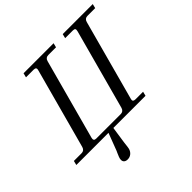

<svg xmlns="http://www.w3.org/2000/svg" viewBox="-242 -912 1338 1338"><g transform="rotate(-45 427.0 -243.0)"><path d="M-10 0 -2 -32H74Q100 -32 108 -59L269 -653Q278 -680 250 -680H174L182 -712H478L470 -680H394Q367 -680 360 -653L199 -59Q192 -32 218 -32H460Q486 -32 494 -59L655 -653Q659 -668 654.5 -674Q650 -680 636 -680H560L568 -712H864L856 -680H780Q753 -680 746 -653L585 -59Q576 -32 605 -32H680L672 0H355L336 129Q332 169 329 180Q323 201 307.5 213.5Q292 226 271 226Q254 226 244.5 218Q235 210 235 195Q235 190 236 184Q237 178 240 170.5Q243 163 245 158.5Q247 154 251.5 143Q256 132 258 129L307 0Z"/></g></svg>

Font: Old Standard TT
Style: Italic
Weight: 400
Italic angle: -15.2°
Designer: Alexey Kryukov <alexios@thessalonica.org.ru>
Version: Version 2.2